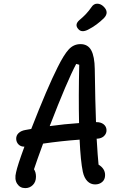

<svg xmlns="http://www.w3.org/2000/svg" viewBox="-20 -972 660 1014"><path d="M113.5 21.5Q85.5 21.5 70.5 -1.8Q55.5 -25 65 -62.5Q72 -97 109 -197.5Q90.5 -197 78.5 -208.5Q66.5 -220 65.5 -238Q65 -256.5 78 -269Q91 -281.5 114 -285.5Q133 -289 145 -291Q230 -509 284.5 -617Q317.5 -683.5 343.2 -711.2Q369 -739 405 -739Q444 -739 461.8 -706.5Q479.5 -674 480.5 -607.5Q483 -429.5 487 -327H487.5Q512 -327.5 526.8 -316Q541.5 -304.5 542.5 -286Q543.5 -267.5 529.8 -254Q516 -240.5 493 -239.5H490.5Q496 -145.5 500.5 -102.5Q535 -81.5 535 -47.5Q535 -24 519.8 -11Q504.5 2 482.5 2Q458.5 2 441.5 -15.2Q424.5 -32.5 417.5 -64.5Q405.5 -121.5 400.5 -234.5Q302.5 -227.5 207.5 -213.5Q175 -125 159.5 -78Q170 -62.5 170 -39Q170 -11.5 153.5 5Q137 21.5 113.5 21.5ZM242.5 -306Q322 -317 397.5 -322Q394.5 -466 398.5 -630L382.5 -634.5Q334.5 -544.5 242.5 -306ZM394.5 -817.5Q411.5 -798.5 444.5 -815Q491 -838.5 530 -877.5Q558 -908 526.5 -938Q511.5 -952.5 493 -952.5Q474.5 -952.5 462.5 -933.5Q438.5 -898 399.5 -866Q371.5 -841.5 394.5 -817.5Z"/></svg>

Font: Monaspace Radon
Style: Regular
Weight: 400
Designer: Riley Cran & the Lettermatic Team
Foundry: Lettermatic
Version: Version 1.000 (Monaspace Radon)